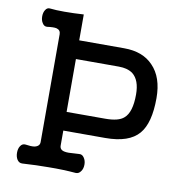

<svg xmlns="http://www.w3.org/2000/svg" viewBox="-79 -771 824 849"><g transform="rotate(10 333.5 -346.5)"><path d="M229.5 -494.1H421.9Q461.9 -494.1 485.4 -476.6Q518.6 -450.2 518.6 -385.7Q518.6 -305.7 486.3 -278.3Q462.9 -256.8 403.3 -256.8H229.5ZM139.6 -589.8V-105.5Q139.6 -85.9 115.2 -81.1Q100.6 -79.1 76.2 -83Q61.5 -85 52.7 -71.3Q44.9 -59.6 44.9 -41Q44.9 -23.4 52.7 -10.7Q61.5 2.9 76.2 2Q140.6 -2 194.3 -2Q259.8 -2.9 315.4 2Q330.1 2.9 338.9 -10.7Q347.7 -22.5 347.7 -41Q347.7 -58.6 338.9 -71.3Q330.1 -85 315.4 -83L296.9 -82Q265.6 -79.1 252 -82Q229.5 -85.9 229.5 -105.5V-172.9H418Q524.4 -172.9 568.4 -224.6Q610.4 -273.4 610.4 -385.7Q610.4 -479.5 561.5 -529.3Q515.6 -578.1 431.6 -578.1H229.5V-694.3Q184.6 -691.4 142.6 -691.4Q103.5 -691.4 79.1 -694.3Q65.4 -696.3 57.6 -683.6Q49.8 -671.9 49.8 -654.3Q49.8 -636.7 57.6 -625Q65.4 -611.3 79.1 -612.3Q107.4 -616.2 121.1 -613.3Q139.6 -608.4 139.6 -589.8Z"/></g></svg>

Font: Gungsuh
Style: Regular
Weight: 400
Version: Version 2.21